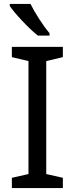

<svg xmlns="http://www.w3.org/2000/svg" viewBox="-20 -951 379 971"><path d="M297.9 0H40V-51.8L124 -70.8V-642.1L40 -662.1V-713.9H297.9V-662.1L213.9 -642.1V-70.8L297.9 -51.8ZM230.5 -771H171.4Q134.8 -800.3 91.1 -846.9Q47.4 -893.6 29.3 -920.9V-931.2H134.3Q149.9 -898.9 178.7 -854.2Q207.5 -809.6 230.5 -783.2Z"/></svg>

Font: NotoPenekeko
Style: Regular
Weight: 400
Designer: Monotype Design team
Foundry: Monotype Imaging Inc.
Version: Version 1.04